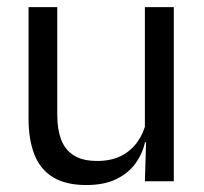

<svg xmlns="http://www.w3.org/2000/svg" viewBox="-20 -508 573 538"><path d="M140.5 -488V-184.5Q140.5 -146 151.2 -117.2Q162 -88.5 186.5 -72.8Q211 -57 252.5 -57Q291.5 -57 319.5 -71.2Q347.5 -85.5 365.2 -110.5Q383 -135.5 389.5 -167L404 -109.5H386.5Q379 -76.5 359 -49.2Q339 -22 305.2 -5.8Q271.5 10.5 222 10.5Q164.5 10.5 128.8 -11.2Q93 -33 76.5 -74.8Q60 -116.5 60 -175.5V-488ZM467 -488V0H386L389.5 -117L386 -122V-488Z"/></svg>

Font: Anek Gurmukhi
Style: Regular
Weight: 400
Designer: Sarang Kulkarni (Gurmukhi), Yesha Goshar (Latin)
Foundry: Ek Type
Version: Version 1.003